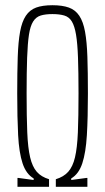

<svg xmlns="http://www.w3.org/2000/svg" viewBox="-20 -716 402 736"><path d="M47 0V-34H50L109 -26V-32Q80 -49 66.5 -90Q53 -131 49.5 -198Q46 -265 46 -358Q46 -440 48 -498Q50 -556 57 -594.5Q64 -633 79 -655.5Q94 -678 118.5 -687Q143 -696 181 -696Q219 -696 244 -687Q269 -678 284 -655.5Q299 -633 306 -594.5Q313 -556 315 -498Q317 -440 317 -358Q317 -265 313 -198Q309 -131 295.5 -90Q282 -49 253 -32V-26L312 -34H315V0H194V-29Q224 -38 241.5 -57.5Q259 -77 267.5 -113Q276 -149 278.5 -208.5Q281 -268 281 -358Q281 -440 279 -495Q277 -550 271.5 -583Q266 -616 255.5 -633.5Q245 -651 226.5 -656.5Q208 -662 181 -662Q154 -662 136 -656.5Q118 -651 107 -633.5Q96 -616 91 -583Q86 -550 84 -495Q82 -440 82 -358Q82 -268 84.5 -208.5Q87 -149 95.5 -113Q104 -77 121 -57.5Q138 -38 168 -29V0Z"/></svg>

Font: Saira UltraCondensed Thin
Style: Regular
Weight: 250
Width: 1
Designer: Hector Gatti with collaboration of the Omnibus-Type team
Foundry: Omnibus-Type
Version: Version 1.101